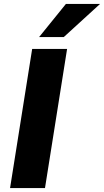

<svg xmlns="http://www.w3.org/2000/svg" viewBox="-20 -953 527 973"><path d="M31 0 143 -705H320L208 0ZM178 -765 314 -933H487L303 -765Z"/></svg>

Font: Nunito Sans 7pt Condensed Black
Style: Italic
Weight: 900
Width: 3
Italic angle: -9°
Designer: Vernon Adams
Foundry: Vernon Adams
Version: Version 3.101;gftools[0.9.27]